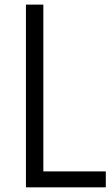

<svg xmlns="http://www.w3.org/2000/svg" viewBox="-20 -804 480 824"><path d="M91.3 -784.2H166V-68.4H434.1V0H91.3Z"/></svg>

Font: Decalotype Light
Style: Regular
Weight: 300
Designer: Alfredo Marco Pradil
Foundry: Alfredo Marco Pradil
Version: Version 1.0